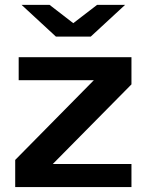

<svg xmlns="http://www.w3.org/2000/svg" viewBox="-20 -763 597 783"><path d="M516.1 0H42V-110.8L362.8 -436H56.2V-529.8H516.1V-418.9L195.3 -94.2H516.1ZM278.8 -668.5 376 -743.2H490.2L350.1 -613.8H208L67.9 -743.2H182.1Z"/></svg>

Font: Aurulent Sans
Style: Bold
Weight: 700
Version: Version 2007.05.04